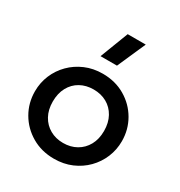

<svg xmlns="http://www.w3.org/2000/svg" viewBox="-180 -886 965 1027"><g transform="rotate(30 302.0 -373.0)"><path d="M302 15Q224.5 15 163.8 -20.8Q103 -56.5 68.5 -116.2Q34 -176 34 -247.5Q34 -300.5 53.8 -347.8Q73.5 -395 109.8 -431.5Q146 -468 195 -489Q244 -510 302.5 -510Q380 -510 440.8 -474.2Q501.5 -438.5 536 -378.8Q570.5 -319 570.5 -247.5Q570.5 -195 550.8 -147.5Q531 -100 495 -63.5Q459 -27 410 -6Q361 15 302 15ZM302 -82.5Q348 -82.5 383.8 -102.8Q419.5 -123 440 -160Q460.5 -197 460.5 -247.5Q460.5 -298 440 -335.2Q419.5 -372.5 383.8 -392.5Q348 -412.5 302 -412.5Q256 -412.5 220.2 -392.5Q184.5 -372.5 164.2 -335.2Q144 -298 144 -247.5Q144 -197 164.5 -160Q185 -123 220.8 -102.8Q256.5 -82.5 302 -82.5ZM244 -585 311 -759.5H422.5L345.5 -585Z"/></g></svg>

Font: Geologica Roman
Style: Regular
Weight: 400
Designer: Sindre Bremnes, Frode Helland
Foundry: Monokrom Skriftforlag AS
Version: Version 1.010;gftools[0.9.28]